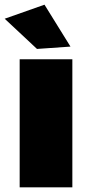

<svg xmlns="http://www.w3.org/2000/svg" viewBox="-29 -800 384 820"><path d="M55 -547H280V0H55ZM161 -780 272 -601 129 -591 -9 -720Z"/></svg>

Font: Gontserrat Black
Style: Regular
Weight: 900
Designer: Julieta Ulanovsky
Foundry: Julieta Ulanovsky
Version: Version 6.001